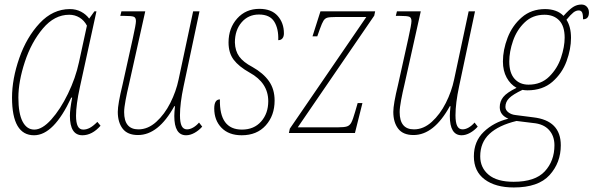

<svg xmlns="http://www.w3.org/2000/svg" viewBox="-20 -586 2615 846"><path d="M33 -156Q33 -238 65 -330Q97 -422 155 -484Q213 -546 288 -546Q315 -546 337 -534.5Q359 -523 373 -504L396 -536H405L332 -202Q315 -124 315 -76Q315 -46 322.5 -30.5Q330 -15 347 -15Q361 -15 375.5 -22.5Q390 -30 409 -49L423 -32Q386 10 343 10Q288 10 288 -76Q288 -104 298 -156H294Q217 10 130 10Q33 10 33 -156ZM328 -312 363 -473Q351 -496 330.5 -508.5Q310 -521 285 -521Q220 -521 169 -460.5Q118 -400 89.5 -313.5Q61 -227 61 -156Q61 -86 79.5 -50.5Q98 -15 131 -15Q166 -15 206 -59.5Q246 -104 279.5 -173Q313 -242 328 -312Z M748 -75Q748 -90 751 -118H748Q678 9 588 9Q542 9 520.5 -19Q499 -47 499 -93Q499 -127 520 -213L565 -416Q579 -479 579 -493Q579 -508 570 -512Q561 -516 528 -516H510L515 -536H620L548 -213Q540 -180 533.5 -145.5Q527 -111 527 -92Q527 -16 590 -16Q632 -16 668.5 -49Q705 -82 730.5 -132.5Q756 -183 767 -236L831 -536H859L789 -206Q773 -131 773 -78Q773 -46 780.5 -31Q788 -16 804 -16Q817 -16 831 -24Q845 -32 857 -46L871 -28Q856 -11 837 -0.5Q818 10 800 10Q748 10 748 -75Z M924 -108Q924 -148 949 -148Q946 -15 1046 -15Q1099 -15 1130.5 -50.5Q1162 -86 1162 -140Q1162 -221 1080 -266Q1032 -293 1009.5 -323Q987 -353 987 -399Q987 -462 1025 -504.5Q1063 -547 1123 -547Q1176 -547 1203.5 -516Q1231 -485 1231 -439Q1231 -425 1224.5 -417Q1218 -409 1206 -409Q1208 -459 1188.5 -490.5Q1169 -522 1121 -522Q1074 -522 1044.5 -487.5Q1015 -453 1015 -399Q1016 -362 1034 -337Q1052 -312 1092 -291Q1140 -264 1165 -228.5Q1190 -193 1190 -143Q1190 -77 1151 -33.5Q1112 10 1045 10Q988 10 956 -23Q924 -56 924 -108Z M1257 -19 1594 -511H1458Q1432 -511 1422 -508Q1412 -505 1405.5 -495Q1399 -485 1389 -457L1378 -426H1357L1392 -536H1633L1629 -517L1292 -25H1470Q1497 -25 1509 -29Q1521 -33 1528 -46Q1535 -59 1545 -94L1556 -132H1577L1544 0H1253Z M1962 -75Q1962 -90 1965 -118H1962Q1892 9 1802 9Q1756 9 1734.5 -19Q1713 -47 1713 -93Q1713 -127 1734 -213L1779 -416Q1793 -479 1793 -493Q1793 -508 1784 -512Q1775 -516 1742 -516H1724L1729 -536H1834L1762 -213Q1754 -180 1747.5 -145.5Q1741 -111 1741 -92Q1741 -16 1804 -16Q1846 -16 1882.5 -49Q1919 -82 1944.5 -132.5Q1970 -183 1981 -236L2045 -536H2073L2003 -206Q1987 -131 1987 -78Q1987 -46 1994.5 -31Q2002 -16 2018 -16Q2031 -16 2045 -24Q2059 -32 2071 -46L2085 -28Q2070 -11 2051 -0.5Q2032 10 2014 10Q1962 10 1962 -75Z M2068 103Q2068 37 2111.5 -5Q2155 -47 2220 -63Q2182 -79 2182 -114Q2182 -139 2197.5 -158.5Q2213 -178 2256 -199Q2229 -214 2212.5 -244Q2196 -274 2196 -315Q2196 -366 2216.5 -419.5Q2237 -473 2279 -509.5Q2321 -546 2382 -546Q2407 -546 2428 -538.5Q2449 -531 2463 -516Q2488 -544 2505 -555Q2522 -566 2542 -566Q2557 -566 2566 -556Q2575 -546 2575 -531Q2575 -501 2549 -501Q2549 -524 2544.5 -532Q2540 -540 2530 -540Q2518 -540 2506.5 -531Q2495 -522 2476 -499Q2496 -468 2496 -419Q2496 -370 2476.5 -316.5Q2457 -263 2414 -225.5Q2371 -188 2304 -188Q2294 -188 2282 -190Q2240 -170 2223.5 -153.5Q2207 -137 2207 -115Q2207 -101 2220 -91Q2233 -81 2252 -79L2330 -69Q2451 -55 2451 54Q2451 131 2401.5 185.5Q2352 240 2244 240Q2163 240 2115.5 204.5Q2068 169 2068 103ZM2468 -420Q2468 -471 2444 -496Q2420 -521 2379 -521Q2327 -521 2292 -487.5Q2257 -454 2240.5 -406Q2224 -358 2224 -315Q2224 -265 2247 -239Q2270 -213 2309 -213Q2364 -213 2400 -248.5Q2436 -284 2452 -332Q2468 -380 2468 -420ZM2423 54Q2423 13 2399 -13.5Q2375 -40 2329 -44L2256 -53Q2177 -34 2136.5 4Q2096 42 2096 103Q2096 153 2133 184Q2170 215 2243 215Q2338 215 2380.5 169Q2423 123 2423 54Z"/></svg>

Font: Noto Serif NarrowThin
Style: Italic
Weight: 250
Width: 4
Italic angle: -12°
Designer: Monotype Design Team
Foundry: Monotype Imaging Inc.
Version: Version 1.001